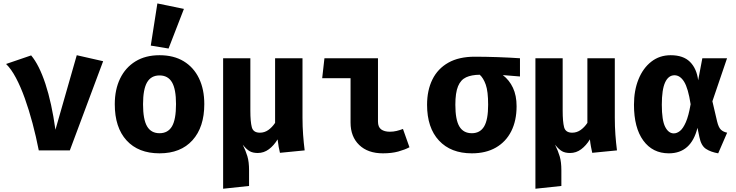

<svg xmlns="http://www.w3.org/2000/svg" viewBox="-20 -889 4348 1135"><path d="M209.2 0Q193.3 -81.5 172.3 -160.3Q151.3 -239 126.7 -307.7Q102.1 -376.4 74.1 -429Q46.2 -481.5 15.9 -510.8L164.1 -561.5Q211.3 -505.6 248.5 -393.3Q285.6 -281 307.7 -122.1L433.8 -562.6L589.7 -527.2L392.8 0Z M923.1 -562.6Q1007.2 -562.6 1066.2 -526.7Q1125.1 -490.8 1156.4 -425.9Q1187.7 -361 1187.7 -273.8Q1187.7 -137.4 1117.9 -60Q1048.2 17.4 923.1 17.4Q797.9 17.4 728.2 -59Q658.5 -135.4 658.5 -272.8Q658.5 -359.5 690 -424.6Q721.5 -489.7 780.8 -526.2Q840 -562.6 923.1 -562.6ZM923.1 -443.1Q873.3 -443.1 849.5 -402.3Q825.6 -361.5 825.6 -272.8Q825.6 -182.6 849.5 -142.1Q873.3 -101.5 923.1 -101.5Q972.8 -101.5 996.7 -142.1Q1020.5 -182.6 1020.5 -273.8Q1020.5 -362.1 996.7 -402.6Q972.8 -443.1 923.1 -443.1ZM910.3 -868.7 1067.2 -836.4 976.4 -602.1 871.3 -619.5Z M1768.2 -544.6V-193.3Q1768.2 -141 1771.8 -92.6Q1775.4 -44.1 1781 0L1634.9 14.4Q1631.3 -0.5 1627.4 -21Q1623.6 -41.5 1621 -65.1Q1599 -28.7 1569.5 -6.7Q1540 15.4 1503.6 15.4Q1474.9 15.4 1456.2 4.9Q1437.4 -5.6 1414.9 -33.8Q1432.8 2.6 1442.6 35.4Q1452.3 68.2 1452.3 117.9V210.3L1299 226.7V-544.6H1460V-234.9Q1460 -169.7 1468.5 -137.2Q1476.9 -104.6 1516.4 -104.6Q1543.6 -104.6 1566.2 -120.5Q1588.7 -136.4 1606.2 -162.6V-544.6Z M2052.3 -426.7H1884.6L1897.9 -544.6H2214.4V-170.3Q2214.4 -137.9 2233.3 -124.1Q2252.3 -110.3 2284.6 -110.3Q2305.6 -110.3 2325.1 -115.1Q2344.6 -120 2362.1 -126.7L2400.5 -18.5Q2373.3 -4.1 2334.4 6.7Q2295.4 17.4 2243.6 17.4Q2154.9 17.4 2103.6 -31.8Q2052.3 -81 2052.3 -164.6Z M2786.7 -553.8Q2848.2 -553.8 2921.3 -551.3Q2994.4 -548.7 3053.8 -544.6V-436.9L2952.3 -445.1Q2990.8 -415.9 3012.3 -370Q3033.8 -324.1 3033.8 -261Q3033.8 -175.9 3002.3 -113.3Q2970.8 -50.8 2911.5 -16.7Q2852.3 17.4 2769.2 17.4Q2645.1 17.4 2574.9 -58.2Q2504.6 -133.8 2504.6 -269.7Q2504.6 -355.4 2536.2 -419.2Q2567.7 -483.1 2630.3 -518.5Q2692.8 -553.8 2786.7 -553.8ZM2671.8 -269.7Q2671.8 -181 2695.6 -141.3Q2719.5 -101.5 2769.2 -101.5Q2817.9 -101.5 2841.8 -141.3Q2865.6 -181 2865.6 -269.7Q2865.6 -349.2 2851.5 -388.7Q2837.4 -428.2 2815.9 -447.2Q2767.7 -446.7 2735.6 -432.1Q2703.6 -417.4 2687.7 -379.2Q2671.8 -341 2671.8 -269.7Z M3614.4 -544.6V-193.3Q3614.4 -141 3617.9 -92.6Q3621.5 -44.1 3627.2 0L3481 14.4Q3477.4 -0.5 3473.6 -21Q3469.7 -41.5 3467.2 -65.1Q3445.1 -28.7 3415.6 -6.7Q3386.2 15.4 3349.7 15.4Q3321 15.4 3302.3 4.9Q3283.6 -5.6 3261 -33.8Q3279 2.6 3288.7 35.4Q3298.5 68.2 3298.5 117.9V210.3L3145.1 226.7V-544.6H3306.2V-234.9Q3306.2 -169.7 3314.6 -137.2Q3323.1 -104.6 3362.6 -104.6Q3389.7 -104.6 3412.3 -120.5Q3434.9 -136.4 3452.3 -162.6V-544.6Z M3944.6 -562.6Q4019.5 -562.6 4059 -523.1Q4098.5 -483.6 4107.2 -414.4L4131.8 -544.6H4277.9L4191.3 -290.3L4219 -171.8Q4227.7 -135.4 4241.8 -122.3Q4255.9 -109.2 4278.5 -104.6L4225.6 17.4Q4181.5 9.7 4153.1 -9Q4124.6 -27.7 4114.4 -79L4103.1 -133.3Q4065.6 17.4 3933.8 17.4Q3837.9 17.4 3782.8 -58.2Q3727.7 -133.8 3727.7 -269.7Q3727.7 -354.4 3754.6 -420.5Q3781.5 -486.7 3830.3 -524.6Q3879 -562.6 3944.6 -562.6ZM3967.2 -444.1Q3931.3 -444.1 3911.8 -401.8Q3892.3 -359.5 3892.3 -269.7Q3892.3 -177.9 3912.1 -139.2Q3931.8 -100.5 3963.1 -100.5Q3981.5 -100.5 3999.7 -114.9Q4017.9 -129.2 4034.4 -166.7Q4050.8 -204.1 4062.6 -272.8Q4048.2 -366.7 4024.4 -405.4Q4000.5 -444.1 3967.2 -444.1Z"/></svg>

Font: FiraCode Nerd Font Mono
Style: Bold
Weight: 700
Monospace: yes
Designer: Carrois Corporate, Edenspiekermann AG, Nikita Prokopov
Foundry: Carrois Corporate, Edenspiekermann AG, Nikita Prokopov
Version: Version 6.002;Nerd Fonts 3.3.0